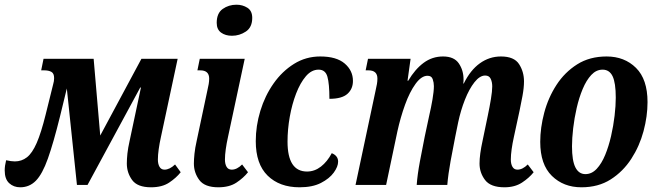

<svg xmlns="http://www.w3.org/2000/svg" viewBox="-49 -786 2797 816"><path d="M37 10Q9 10 -10 -7.5Q-29 -25 -29 -62Q-29 -81 -23 -105Q-1 -100 14 -100Q43 -100 65.5 -117.5Q88 -135 107 -178.5Q126 -222 145 -299L177 -428Q181 -441 181 -454Q181 -474 169.5 -480.5Q158 -487 139 -487H126L136 -536H349L377 -210L552 -536H706L635 -204Q629 -177 625.5 -152Q622 -127 622 -108Q622 -89 629 -77Q636 -65 650 -65Q672 -65 695 -87L719 -54Q700 -30 670 -10Q640 10 593 10Q535 10 512.5 -21Q490 -52 490 -91Q490 -110 492.5 -133.5Q495 -157 502 -188L550 -414H547L323 0H278L235 -410L206 -291Q178 -178 154.5 -112Q131 -46 103.5 -18Q76 10 37 10Z M937 -634Q909 -634 890.5 -647.5Q872 -661 872 -689Q872 -730 897.5 -748Q923 -766 956 -766Q982 -766 1002.5 -753Q1023 -740 1023 -710Q1023 -670 996 -652Q969 -634 937 -634ZM879 10Q821 10 798 -21Q775 -52 775 -91Q775 -108 777.5 -132.5Q780 -157 787 -188L832 -400Q836 -417 838 -429Q840 -441 840 -452Q840 -487 802 -487H790L800 -536H991L920 -204Q914 -177 910.5 -152Q907 -127 907 -108Q907 -89 914 -77Q921 -65 936 -65Q958 -65 980 -87L1005 -54Q986 -30 956 -10Q926 10 879 10Z M1224 10Q1139 10 1088.5 -39.5Q1038 -89 1038 -186Q1038 -251 1057.5 -315Q1077 -379 1113.5 -431Q1150 -483 1200.5 -514.5Q1251 -546 1312 -546Q1381 -546 1416 -516Q1451 -486 1451 -442Q1451 -408 1427.5 -387Q1404 -366 1351 -366Q1351 -430 1342.5 -460Q1334 -490 1305 -490Q1275 -490 1251 -462Q1227 -434 1209.5 -388.5Q1192 -343 1182.5 -289.5Q1173 -236 1173 -184Q1173 -57 1256 -57Q1288 -57 1315 -78Q1342 -99 1361 -135Q1388 -124 1388 -99Q1388 -78 1369.5 -52.5Q1351 -27 1315 -8.5Q1279 10 1224 10Z M2095 10Q2036 10 2012.5 -21Q1989 -52 1989 -91Q1989 -129 2002 -188L2024 -294Q2032 -332 2037.5 -365.5Q2043 -399 2043 -419Q2043 -437 2036.5 -451Q2030 -465 2013 -465Q1990 -465 1967.5 -436.5Q1945 -408 1927 -362.5Q1909 -317 1898 -265L1886 -206Q1876 -156 1866 -101.5Q1856 -47 1852 0H1722Q1725 -43 1735.5 -99.5Q1746 -156 1756 -205L1775 -294Q1783 -328 1789 -363Q1795 -398 1795 -420Q1795 -435 1790 -449.5Q1785 -464 1768 -464Q1742 -464 1717 -429.5Q1692 -395 1672.5 -341Q1653 -287 1640 -228L1592 0H1462L1547 -400Q1551 -417 1553 -429Q1555 -441 1555 -452Q1555 -487 1517 -487H1505L1515 -536H1696L1683 -443H1686Q1715 -492 1751.5 -519Q1788 -546 1834 -546Q1881 -546 1901 -516.5Q1921 -487 1921 -449Q1921 -445 1921 -442Q1921 -439 1920 -431H1922Q1950 -488 1990.5 -517Q2031 -546 2080 -546Q2136 -546 2157 -513.5Q2178 -481 2178 -440Q2178 -413 2171.5 -378Q2165 -343 2159 -315L2135 -204Q2129 -177 2125.5 -152Q2122 -127 2122 -108Q2122 -89 2129 -77Q2136 -65 2150 -65Q2172 -65 2194 -87L2219 -54Q2200 -30 2169.5 -10Q2139 10 2095 10Z M2422 10Q2346 10 2296.5 -38.5Q2247 -87 2247 -183Q2247 -243 2264 -307Q2281 -371 2316 -425Q2351 -479 2404 -512.5Q2457 -546 2529 -546Q2605 -546 2654 -497.5Q2703 -449 2703 -352Q2703 -292 2686 -228.5Q2669 -165 2634 -111Q2599 -57 2546.5 -23.5Q2494 10 2422 10ZM2439 -46Q2466 -46 2487 -68.5Q2508 -91 2523 -127.5Q2538 -164 2548 -207.5Q2558 -251 2563 -294Q2568 -337 2568 -371Q2568 -434 2554.5 -462Q2541 -490 2512 -490Q2485 -490 2464 -467.5Q2443 -445 2427.5 -408Q2412 -371 2402 -327.5Q2392 -284 2387 -241Q2382 -198 2382 -164Q2382 -103 2396.5 -74.5Q2411 -46 2439 -46Z"/></svg>

Font: Noto Serif ExtraCondensed
Style: Bold Italic
Weight: 700
Width: 2
Italic angle: -12°
Designer: Monotype Design Team
Foundry: Monotype Imaging Inc.
Version: Version 2.013; ttfautohint (v1.8.4.7-5d5b)